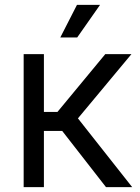

<svg xmlns="http://www.w3.org/2000/svg" viewBox="-20 -768 576 788"><path d="M77.1 0V-545.9H160.2V-308.6H215.8L412.1 -545.9H519.5L299.8 -282.2L522.5 0H415L235.4 -230.5H160.2V0ZM227.5 -614.3 295.9 -748H390.6L296.9 -614.3Z"/></svg>

Font: Inter V
Style: 
Weight: 400
Designer: Rasmus Andersson
Foundry: rsms
Version: Version 4.000;git-a3f224843